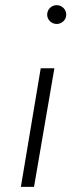

<svg xmlns="http://www.w3.org/2000/svg" viewBox="-20 -725 277 745"><path d="M163 -668C163 -648 180 -632 200 -632C220 -632 237 -648 237 -668C237 -689 220 -705 200 -705C180 -705 163 -689 163 -668ZM138 -460 61 0H112L191 -460Z"/></svg>

Font: Jost Light
Style: Italic
Weight: 300
Italic angle: -5°
Version: Version 3.710